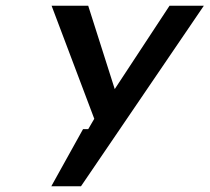

<svg xmlns="http://www.w3.org/2000/svg" viewBox="-20 -586 727 666"><path d="M159 -566 307 -174 286 -138H268L158 60H261L687 -566H568L378 -277L286 -566Z"/></svg>

Font: Crazy Punk
Style: Obl
Weight: 400
Version: Version 1